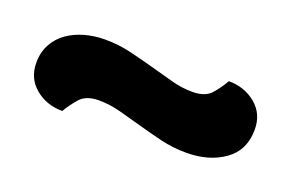

<svg xmlns="http://www.w3.org/2000/svg" viewBox="-39 -443 554 366"><g transform="rotate(20 238.0 -260.0)"><path d="M319 -298Q345 -298 357 -311.5Q369 -325 378 -341Q410 -341 433 -322Q456 -303 456 -271Q456 -229 425 -207Q394 -185 348 -185Q321 -185 296 -191Q271 -197 248 -203.5Q225 -210 202.5 -216Q180 -222 158 -222Q132 -222 119.5 -207.5Q107 -193 99 -179Q67 -179 44 -198Q21 -217 21 -249Q21 -270 30 -286.5Q39 -303 54 -313.5Q69 -324 88.5 -329.5Q108 -335 129 -335Q157 -335 182 -329Q207 -323 230.5 -316.5Q254 -310 276 -304Q298 -298 319 -298Z"/></g></svg>

Font: Baloo Bhaina 2 SemiBold
Style: Regular
Weight: 600
Designer: Yesha Goshar, Manish Minz, Shuchita Grover and Ek Type
Foundry: Ek Type
Version: Version 1.640;hotconv 1.0.111;makeotfexe 2.5.65597; ttfautoh